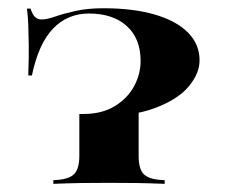

<svg xmlns="http://www.w3.org/2000/svg" viewBox="-20 -450 551 470"><path d="M215.3 -164.5Q204 -164.5 194 -165.3Q183.9 -166.1 174.2 -166.9V-171Q177.4 -171 180.2 -171Q183.1 -171 184.7 -171Q229 -171 260.5 -189.9Q291.9 -208.9 308.1 -238.7Q324.2 -268.5 324.2 -300.8Q324.2 -355.6 290.3 -386.3Q256.5 -416.9 197.6 -416.9Q145.2 -416.9 109.7 -379.8Q74.2 -342.7 58.1 -265.3H49.2Q50.8 -310.5 50.4 -339.5Q50 -368.5 49.2 -389.1Q48.4 -409.7 46 -429H54.8Q59.7 -413.7 66.1 -408.1Q72.6 -402.4 81.5 -402.4Q95.2 -402.4 115.7 -409.7Q136.3 -416.9 165.7 -423.4Q195.2 -429.8 233.9 -429.8Q305.6 -429.8 358.5 -414.5Q411.3 -399.2 439.9 -370.6Q468.5 -341.9 468.5 -302.4Q468.5 -270.2 441.9 -238.3Q415.3 -206.5 359.3 -185.5Q303.2 -164.5 215.3 -164.5ZM246.8 -2.4Q208.9 -2.4 180.2 -2Q151.6 -1.6 110.5 0V-8.9L121.8 -9.7Q150.8 -12.1 162.5 -25Q174.2 -37.9 174.2 -68.5V-169.4Q210.5 -166.1 246.8 -171.4Q283.1 -176.6 319.4 -193.5V-68.5Q319.4 -37.9 330.6 -25Q341.9 -12.1 371.8 -9.7L383.1 -8.9V0Q341.9 -1.6 312.9 -2Q283.9 -2.4 246.8 -2.4Z"/></svg>

Font: Playfair 144pt SemiExpanded Black
Style: Regular
Weight: 900
Width: 6
Designer: Claus Eggers Sørensen
Foundry: Claus Eggers Sørensen
Version: Version 2.203